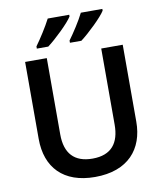

<svg xmlns="http://www.w3.org/2000/svg" viewBox="-100 -1018 940 1108"><g transform="rotate(-10 370.0 -464.0)"><path d="M576 -928V-938H450C428 -893 386 -829 358 -791V-778H425C473 -814 555 -893 576 -928ZM382 -928V-938H256C233 -893 192 -829 164 -791V-778H231C279 -814 361 -893 382 -928ZM656 -263V-714H530V-268C530 -162 483 -97 371 -97C264 -97 211 -156 211 -267V-714H84V-263C84 -95 182 10 367 10C562 10 656 -104 656 -263Z"/></g></svg>

Font: Noto Sans Syriac SemiBold
Style: Regular
Weight: 600
Designer: Patrick Giasson and the Monotype Design Team
Foundry: Monotype Imaging Inc.
Version: Version 3.000